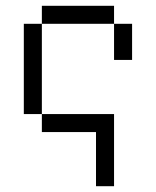

<svg xmlns="http://www.w3.org/2000/svg" viewBox="-20 -520 540 665"><path d="M312.5 -62.5V125H375Q375 125 375 -125H125V-62.5ZM125 -125V-437.5H62.5V-125ZM375 -437.5Q375 -437.5 375 -312.5H437.5Q437.5 -312.5 437.5 -437.5ZM125 -437.5H375V-500H125Z"/></svg>

Font: UnifontExMono
Style: Regular
Weight: 500
Version: Version 15.0.06